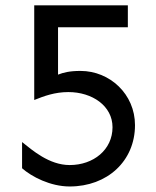

<svg xmlns="http://www.w3.org/2000/svg" viewBox="-20 -674 577 709"><path d="M106.4 -654.3V-304.7C142.6 -319.3 182.6 -334 232.4 -334C320.3 -334 395.5 -283.2 395.5 -204.1C395.5 -121.1 325.2 -64.5 237.3 -64.5C161.1 -64.5 98.6 -120.1 61.5 -149.4V-52.7C96.7 -21.5 166 14.6 237.3 14.6C376 14.6 478.5 -79.1 478.5 -211.9C478.5 -326.2 385.7 -412.1 277.3 -412.1C237.3 -412.1 213.9 -406.2 194.3 -398.4V-573.2H452.1V-654.3Z"/></svg>

Font: Sen-gleads
Style: Regular
Weight: 400
Designer: Kosal Sen, Philatype
Foundry: Philatype
Version: Version 1.004; ttfautohint (v1.8.3)